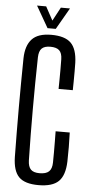

<svg xmlns="http://www.w3.org/2000/svg" viewBox="-63 -993 494 1036"><g transform="rotate(5 184.0 -475.0)"><path d="M186.5 7.5Q112 7.5 80 -25Q48 -57.5 46.5 -132.5Q45.5 -199.5 45 -266.2Q44.5 -333 44.5 -399.8Q44.5 -466.5 45 -533.5Q45.5 -600.5 46.5 -667.5Q48 -736 80.5 -771.2Q113 -806.5 185.5 -806.5Q259 -806.5 291.8 -774.2Q324.5 -742 327 -667Q327.5 -648.5 327.5 -620.8Q327.5 -593 327.2 -565.5Q327 -538 326.5 -519H249.5Q250 -544 250.2 -571.5Q250.5 -599 250.5 -627Q250.5 -655 250 -679.5Q249.5 -713 234.2 -727.5Q219 -742 185.5 -742Q154 -742 139.2 -727.5Q124.5 -713 123.5 -679.5Q122 -607.5 121.2 -538.2Q120.5 -469 120.5 -400Q120.5 -331 121.2 -261.5Q122 -192 123.5 -120.5Q124.5 -87 139.2 -72Q154 -57 186.5 -57Q221.5 -57 237.5 -72Q253.5 -87 254 -120.5Q254.5 -146.5 254.5 -176Q254.5 -205.5 254.2 -234.8Q254 -264 253.5 -290H330Q331.5 -250 331.8 -211.2Q332 -172.5 331 -132.5Q328.5 -57.5 295 -25Q261.5 7.5 186.5 7.5ZM161.5 -840.5 94.5 -957H144L184 -883.5L223.5 -957H273L206 -840.5Z"/></g></svg>

Font: Big Shoulders Display Thin Medium
Style: Regular
Weight: 500
Version: Version 2.002